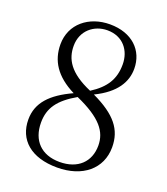

<svg xmlns="http://www.w3.org/2000/svg" viewBox="-138 -837 827 948"><g transform="rotate(20 275.5 -363.0)"><path d="M272 14C405 14 494 -59 494 -173C494 -265 445 -328 320 -387C427 -439 464 -506 464 -574C464 -670 394 -740 277 -740C167 -740 80 -671 80 -564C80 -479 122 -410 224 -359C115 -309 58 -249 58 -161C58 -55 134 14 272 14ZM296 -398C177 -449 144 -510 144 -579C144 -660 206 -708 275 -708C358 -708 403 -647 403 -575C403 -498 371 -446 296 -398ZM249 -348C384 -288 427 -230 427 -157C427 -72 370 -16 274 -16C178 -16 122 -74 122 -168C122 -245 159 -296 249 -348Z"/></g></svg>

Font: Noto Serif TC Light
Style: Regular
Weight: 300
Designer: Ryoko NISHIZUKA 西塚涼子 (kana & ideographs); Frank Grießhammer (Latin, Greek & Cyrillic); Wenlong ZHANG 张文龙 (bopomofo); San
Foundry: Adobe
Version: Version 2.001;hotconv 1.1.0;makeotfexe 2.6.0